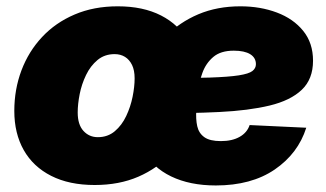

<svg xmlns="http://www.w3.org/2000/svg" viewBox="-20 -564 1012 596"><path d="M273.9 10.3Q194.8 10.3 138.9 -18.1Q83 -46.4 53.7 -98.1Q24.4 -149.9 24.4 -219.7Q24.4 -286.6 46.6 -345.5Q68.8 -404.3 110.6 -449Q152.3 -493.7 211.7 -519Q271 -544.4 345.7 -544.4Q424.3 -544.4 480 -515.9Q535.6 -487.3 564.9 -435.5Q594.2 -383.8 594.2 -314Q594.2 -249 573 -190.4Q551.8 -131.8 510.5 -86.7Q469.2 -41.5 409.7 -15.6Q350.1 10.3 273.9 10.3ZM283.7 -138.2Q314.5 -138.2 336.4 -156.7Q358.4 -175.3 371.8 -203.9Q385.3 -232.4 391.6 -263.7Q397.9 -294.9 397.9 -320.8Q397.9 -345.7 389.9 -362.3Q381.8 -378.9 367.9 -387.5Q354 -396 335.9 -396Q304.7 -396 282.7 -377.7Q260.7 -359.4 247.1 -331.1Q233.4 -302.7 227.3 -271.7Q221.2 -240.7 221.2 -214.8Q221.2 -177.2 239 -157.7Q256.8 -138.2 283.7 -138.2ZM649.9 11.7Q569.3 11.7 511.2 -16.4Q453.1 -44.4 424.1 -97.9Q395 -151.4 399.9 -228Q403.3 -293.5 427.7 -350.8Q452.1 -408.2 494.9 -451.7Q537.6 -495.1 595.9 -519.8Q654.3 -544.4 726.1 -544.4Q788.1 -544.4 839.4 -525.1Q890.6 -505.9 921.1 -468.3Q951.7 -430.7 951.7 -375.5Q951.7 -318.4 916.7 -285.2Q881.8 -252 816.7 -236.3Q751.5 -220.7 660.4 -216.3Q569.3 -211.9 456.5 -211.9L474.6 -321.3Q571.3 -321.3 630.6 -323.2Q689.9 -325.2 721.2 -330.1Q752.4 -335 763.4 -343.5Q774.4 -352.1 774.4 -364.7Q774.4 -384.8 756.6 -395.8Q738.8 -406.7 705.6 -406.7Q665 -406.7 642.1 -387.2Q619.1 -367.7 608.4 -338.1Q597.7 -308.6 594.2 -277.3Q590.8 -246.1 589.4 -222.7Q587.4 -193.8 592.3 -172.1Q597.2 -150.4 614.3 -138.2Q631.3 -126 665.5 -126Q700.7 -126 723.9 -139.2Q747.1 -152.3 754.9 -175.8L930.7 -167.5Q905.3 -87.4 832.8 -37.8Q760.3 11.7 649.9 11.7Z"/></svg>

Font: Inter 20pt Black
Style: Italic
Weight: 900
Italic angle: -9.3988°
Version: Version 4.001;git-66647c0bb